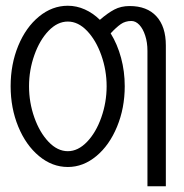

<svg xmlns="http://www.w3.org/2000/svg" viewBox="-20 -576 640 668"><path d="M17 -276Q17 -352.5 43.5 -416.8Q70 -481 115.8 -518.5Q161.5 -556 216 -556Q246.5 -556 275 -543.2Q303.5 -530.5 327.5 -507Q354.5 -530.5 377.8 -542.8Q401 -555 431 -555Q491.5 -555 524.2 -519.2Q557 -483.5 557 -418V-133V72H493V-399Q493 -428.5 485.2 -452.2Q477.5 -476 464.8 -489.5Q452 -503 437 -503Q416 -503 400.2 -492Q384.5 -481 365 -460Q388.5 -422 401.2 -374.8Q414 -327.5 414 -276Q414 -200 387.2 -135.2Q360.5 -70.5 315 -32.8Q269.5 5 216 5Q161.5 5 115.8 -33Q70 -71 43.5 -135.5Q17 -200 17 -276ZM351 -276Q351 -331.5 332.5 -383.8Q314 -436 283 -468.5Q252 -501 216 -501Q180 -501 149 -468.8Q118 -436.5 99.5 -384.2Q81 -332 81 -276Q81 -219.5 99.5 -167.2Q118 -115 149 -82.5Q180 -50 216 -50Q251.5 -50 282.8 -82.5Q314 -115 332.5 -167.5Q351 -220 351 -276Z"/></svg>

Font: JuliaMono Light
Style: Regular
Weight: 300
Monospace: yes
Designer: cormullion
Foundry: corm
Version: Version 0.054; ttfautohint (v1.8.4)